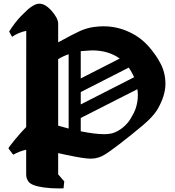

<svg xmlns="http://www.w3.org/2000/svg" viewBox="-20 -858 955 1046"><path d="M194.8 -837.9Q227.1 -837.9 262 -797.9Q296.9 -757.8 296.9 -729V-627.4Q298.3 -628.4 301.8 -630.1Q305.2 -631.8 307.1 -632.8Q380.9 -673.3 416.7 -689.5Q452.6 -705.6 491.2 -710.9Q520 -714.8 543.5 -714.8Q619.1 -714.8 687 -682.1Q756.8 -649.9 808.1 -583Q821.8 -565.4 830.6 -552.5Q839.4 -539.6 853 -514.9Q866.7 -490.2 874 -461.2Q881.3 -432.1 881.3 -401.9Q881.3 -336.4 837.9 -262.2Q823.2 -237.8 795.9 -210Q768.6 -182.1 698.2 -126Q649.4 -87.4 628.7 -71.3Q607.9 -55.2 579.6 -34.9Q551.3 -14.6 534.2 -6.8Q517.1 1 501 3.9Q488.8 6.3 471.2 6.3Q438.5 6.3 340.8 -14.2Q306.2 -21.5 296.9 -23.9V91.8Q302.2 98.1 313.2 110.6Q324.2 123 330.1 129.9Q329.6 136.7 328.1 148.9Q326.7 161.1 326.2 168Q316.4 168.5 297.4 168.5Q255.4 168.5 217.8 163.1Q150.9 153.8 134.8 130.9Q122.6 113.8 122.6 92.8V-42.5Q85 -33.7 51.8 -15.1Q47.4 -20.5 38.8 -32.5Q30.3 -44.4 25.9 -49.8Q28.8 -57.6 61.3 -97.2Q93.8 -136.7 122.6 -166L123 -689.9Q103.5 -686.5 81.1 -676.8Q58.6 -667 45.9 -657.2Q43.5 -662.1 37.8 -671.6Q32.2 -681.2 29.8 -686Q60.1 -734.4 94.2 -770Q120.1 -795.9 131.6 -806.4Q143.1 -816.9 160.9 -827.4Q178.7 -837.9 194.8 -837.9ZM419.9 -289.1 710 -437 713.4 -430.2Q701.7 -460.4 681.2 -489.7L419.9 -356.4ZM419.9 -215.3V-142.6Q498.5 -127 547.4 -127Q585 -127 608.9 -138.2Q634.8 -149.9 656.2 -169.2Q677.7 -188.5 690.4 -209.7Q703.1 -231 708.5 -241.7Q713.9 -252.4 717.8 -263.2Q731 -300.8 731 -338.4Q731 -353.5 728.5 -372.1ZM419.9 -430.7 632.3 -539.1Q570.8 -583.5 481 -583.5Q468.8 -583.5 429.2 -580.1Q428.7 -580.1 419.9 -579.1ZM218.3 -383.8Q220.7 -379.4 223.1 -376ZM354 -562.5Q322.3 -551.8 296.9 -535.6V-173.3Q328.1 -164.1 354 -157.7Z"/></svg>

Font: KJV1611
Style: Regular
Weight: 400
Version: Version 3.6.1